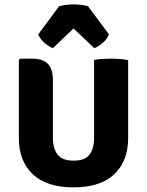

<svg xmlns="http://www.w3.org/2000/svg" viewBox="-20 -816 652 851"><path d="M548 -204.5Q548 -102 486.5 -43.8Q425 14.5 306 14.5Q187 14.5 125.2 -43.8Q63.5 -102 63.5 -204.5V-550L69.5 -556H124.5Q168 -556 191.2 -534Q214.5 -512 214.5 -460V-205.5Q214.5 -158 235.2 -131Q256 -104 306 -104Q357 -104 377 -131Q397 -158 397 -205.5V-550.5Q416 -554 436 -555Q456 -556 470.5 -556Q484.5 -556 507.2 -554.8Q530 -553.5 548 -549.5ZM370 -788.5 463 -663.5Q453.5 -640.5 433.2 -624.2Q413 -608 398 -602.5L306 -690L214.5 -602.5Q199.5 -608 179.2 -624.2Q159 -640.5 149.5 -663.5L242 -788.5Q255 -792 271.8 -794.2Q288.5 -796.5 306 -796.5Q324 -796.5 340.8 -794.2Q357.5 -792 370 -788.5Z"/></svg>

Font: Signika Negative SC
Style: Bold
Weight: 700
Designer: Anna Giedryś
Foundry: Anna Giedryś
Version: Version 2.000; ttfautohint (v1.8.3) -l 8 -r 50 -G 200 -x 9 -